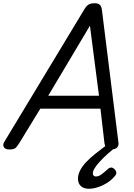

<svg xmlns="http://www.w3.org/2000/svg" viewBox="-60 -910 831 1187"><path d="M-2 14Q-28 14 -36.5 -1Q-45 -16 -31 -37L460 -850Q473 -873 487 -881.5Q501 -890 526 -890Q546 -890 557 -880.5Q568 -871 571 -841L672 -31Q676 -11 664.5 1.5Q653 14 627 14Q605 14 597.5 5.5Q590 -3 586 -23L561 -238H189L59 -25Q44 -1 33.5 6.5Q23 14 -2 14ZM238 -318H552L496 -751ZM489 257Q458 257 440 240.5Q422 224 422 194Q422 170 434.5 145Q447 120 471 94Q495 68 529.5 40.5Q564 13 608 -20L669 -18V-13Q635 15 606.5 40.5Q578 66 557.5 88.5Q537 111 525.5 129.5Q514 148 514 161Q514 171 519 176Q524 181 532 181Q550 181 567 168.5Q584 156 609 133Q614 128 624.5 126Q635 124 647 135Q656 143 658.5 153Q661 163 655 172Q636 198 607.5 217Q579 236 547.5 246.5Q516 257 489 257Z"/></svg>

Font: Playwrite IS
Style: Regular
Weight: 400
Designer: Veronika Burian, José Scaglione
Foundry: TypeTogether
Version: Version 1.002